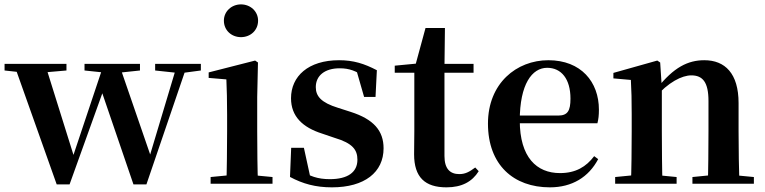

<svg xmlns="http://www.w3.org/2000/svg" viewBox="-28 -821 3418 858"><path d="M225.4 3.1H282.9L437.1 -426L444.5 -445.9H414.9L568.4 3.1H626.3L810.2 -535.7H764.6L638.8 -116.3L634.8 -104.5H652.1L503.5 -535.7H436.4L296.6 -117.6L292.1 -104.5L307.7 -105.2L173 -535.7H34ZM-7.6 -506 95.1 -494.8H140.1L269 -506V-535.7H-7.6ZM349.7 -506 456.2 -494.8H491.9L597.5 -506V-535.7H349.7ZM665.3 -506 769.3 -494.8H785.5L869.6 -506V-535.7H665.3Z M913.2 0H1189.8V-29.9L1081.8 -40.2H1019.8L913.2 -29.9ZM983.6 0H1125.1C1122.4 -50.2 1121.4 -165.6 1121.4 -234.8V-387.9L1124.8 -541.7L1112.1 -550.4L904.5 -497.4V-472.9L983.6 -466.2C985.6 -418.1 986.9 -374.5 986.9 -308V-234.8C986.9 -165.6 985.6 -50.2 983.6 0ZM1048.8 -655C1091.1 -655 1125.3 -685.2 1125.3 -728.8C1125.3 -770.2 1091.1 -801.4 1048.8 -801.4C1006.9 -801.4 972.5 -770.2 972.5 -728.8C972.5 -685.2 1006.9 -655 1048.8 -655Z M1455.3 16.2C1601.7 16.2 1686.1 -51.5 1686.1 -158.3C1686.1 -236.2 1642.5 -288 1538.9 -321.1L1482.8 -339.1C1406.5 -362.6 1383.2 -391.5 1383.2 -431.8C1383.2 -482.7 1423 -515.8 1489.8 -515.8C1534.2 -515.8 1562.7 -503.8 1603 -477V-507.8L1560.6 -521.5L1599.1 -387.7H1650.1L1656.1 -507.2C1600 -536.5 1551.7 -551.9 1487.2 -551.9C1349.4 -551.9 1272.5 -480 1272.5 -382C1272.5 -300.5 1324.7 -251.5 1411.7 -223.9L1467.5 -204.9C1548.1 -180.9 1569.2 -151.4 1569.2 -107.2C1569.2 -51.4 1526.2 -20.4 1445.8 -20.4C1391.7 -20.4 1355.1 -33.6 1312.6 -62V-26L1360.6 -20.6L1330.1 -160.4H1273.2L1267.9 -30.3C1325.2 0.3 1381.9 16.2 1455.3 16.2Z M1891.4 -496.1H2088.2V-535.7H1891.4ZM1967.1 16.2C2035.8 16.2 2082 -9 2111.2 -56L2095.7 -72.5C2068.7 -52.4 2050.9 -43 2024.3 -43C1982.9 -43 1958.2 -67.1 1958.2 -123.8V-519.3L1960.3 -695.8H1873.5L1827.1 -525.2L1845.7 -538L1736 -527.5V-496.1H1823.5V-234.7C1823.5 -195.3 1822.5 -169 1822.5 -131.7C1822.5 -28.7 1871.4 16.2 1967.1 16.2Z M2429.2 16.2C2528.4 16.2 2602.6 -29.4 2645.1 -109.9L2627.2 -123.2C2591.5 -75.9 2545.1 -47.5 2474.4 -47.5C2370.6 -47.5 2294.7 -117.3 2294.7 -282.7C2294.7 -444.8 2349.5 -518 2417.1 -518C2480.5 -518 2521.3 -468.1 2521.3 -380.4C2521.3 -325.7 2508.6 -304.6 2466.4 -304.6H2211.1V-270.2H2641.7C2646.4 -288.1 2648.4 -306.2 2648.4 -330.9C2648.4 -454.7 2568.8 -551.9 2422.4 -551.9C2280.3 -551.9 2152.6 -448.8 2152.6 -268.8C2152.6 -83.9 2267.3 16.2 2429.2 16.2Z M2721 0H2995.6V-29.9L2889.7 -40.2H2826.6L2721 -29.9ZM2791.2 0H2932.6C2930.6 -50.2 2929.6 -165.6 2929.6 -234.8V-428L2922.2 -541.7L2909.2 -550.4L2713.1 -495.2V-470.7L2791.2 -463.8C2793.9 -415.2 2794.9 -376.3 2794.9 -310.2V-234.8C2794.9 -165.6 2793.9 -50.2 2791.2 0ZM3066.3 0H3340.9V-29.9L3232.8 -40.2H3170.2L3066.3 -29.9ZM3135 0H3276.2C3274.2 -50.2 3272.5 -162.8 3272.5 -234.8V-360.5C3272.5 -492.9 3211.8 -551.9 3119.5 -551.9C3046.8 -551.9 2982.8 -520.8 2907.9 -425.7H2892.6L2897.5 -383.3C2958.4 -454.2 3020 -484.2 3061.2 -484.2C3112 -484.2 3138 -454.1 3138 -369.8V-234.8C3138 -162.8 3137 -50.2 3135 0Z"/></svg>

Font: Source Han Serif CN VF
Style: Regular
Weight: 250
Designer: Ryoko NISHIZUKA 西塚涼子 (kana & ideographs); Frank Grießhammer (Latin, Greek & Cyrillic); Wenlong ZHANG 张文龙 (bopomofo); San
Foundry: Adobe
Version: Version 2.002;hotconv 1.1.0;makeotfexe 2.6.0